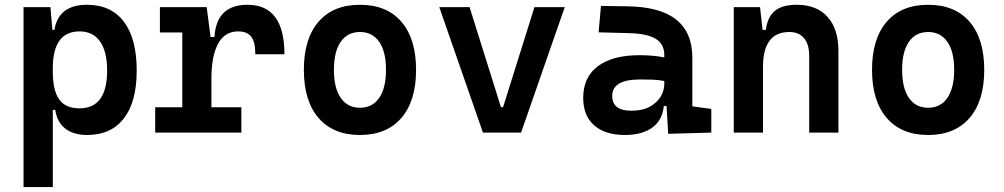

<svg xmlns="http://www.w3.org/2000/svg" viewBox="-20 -547 4142 792"><path d="M77.1 224.6V-517.6H188L196.3 -423.8H204.6Q221.2 -527.3 338.9 -527.3Q438 -527.3 491 -457.5Q543.9 -387.7 543.9 -256.3Q543.9 -127 491 -58.6Q438 9.8 339.4 9.8Q283.2 9.8 249 -16.8Q214.8 -43.5 208 -93.8H197.8V224.6ZM197.8 -251.5Q197.8 -174.3 223.9 -137.2Q250 -100.1 308.1 -100.1Q421.9 -100.1 421.9 -256.3Q421.9 -334.5 392.6 -376Q363.3 -417.5 308.1 -417.5Q197.8 -417.5 197.8 -265.6Z M852.1 -222.7V-104.5H975.6V0H620.1V-104.5H731.9V-413.1H639.6V-517.6H832.5L848.6 -394.5H864.7Q872.6 -527.3 1001 -527.3Q1153.3 -527.3 1153.3 -323.2H1033.2Q1033.2 -373.5 1016.4 -395.5Q999.5 -417.5 962.4 -417.5Q907.2 -417.5 879.6 -366.7Q852.1 -315.9 852.1 -222.7Z M1464.8 9.8Q1354.5 9.8 1293.9 -60.5Q1233.4 -130.9 1233.4 -258.8Q1233.4 -387.2 1293.9 -457.3Q1354.5 -527.3 1464.8 -527.3Q1575.2 -527.3 1635.7 -457.3Q1696.3 -387.2 1696.3 -258.8Q1696.3 -130.9 1635.7 -60.5Q1575.2 9.8 1464.8 9.8ZM1464.8 -102.5Q1516.1 -102.5 1544.2 -143.3Q1572.3 -184.1 1572.3 -258.8Q1572.3 -334 1544.2 -374.5Q1516.1 -415 1464.8 -415Q1413.6 -415 1385.5 -374.5Q1357.4 -334 1357.4 -258.8Q1357.4 -184.1 1385.5 -143.3Q1413.6 -102.5 1464.8 -102.5Z M1972.2 0 1792 -517.6H1917L2046.4 -105H2055.2L2184.6 -517.6H2309.6L2129.4 0Z M2736.3 4.9 2729.5 -109.4H2718.3Q2711.9 -49.8 2669.7 -20Q2627.4 9.8 2558.1 9.8Q2476.1 9.8 2430.9 -30Q2385.7 -69.8 2385.7 -143.6Q2385.7 -228.5 2446.3 -273.9Q2506.8 -319.3 2617.7 -319.3Q2676.8 -319.3 2720.2 -310.1V-320.3Q2720.2 -365.7 2684.6 -387Q2648.9 -408.2 2578.1 -410.2L2449.2 -413.6L2459 -522.5L2568.4 -521Q2704.1 -519 2770 -465.6Q2835.9 -412.1 2835.9 -309.6V-108.4L2914.1 -97.7V0ZM2720.2 -212.9Q2693.8 -217.8 2670.2 -218.5Q2646.5 -219.2 2620.6 -219.2Q2505.4 -219.2 2505.4 -151.4Q2505.4 -90.3 2584.5 -90.3Q2629.9 -90.3 2659.9 -106.7Q2689.9 -123 2705.1 -148.2Q2720.2 -173.3 2720.2 -200.2Z M3317.9 0V-317.4Q3317.9 -364.3 3296.6 -389.6Q3275.4 -415 3236.3 -415Q3127.4 -415 3127.4 -271.5V0H3006.8V-517.6H3115.2L3125.5 -423.8H3139.2Q3145.5 -476.1 3175.8 -501.7Q3206.1 -527.3 3266.6 -527.3Q3348.6 -527.3 3393.6 -477.5Q3438.5 -427.7 3438.5 -336.9V0Z M3808.6 9.8Q3698.2 9.8 3637.7 -60.5Q3577.1 -130.9 3577.1 -258.8Q3577.1 -387.2 3637.7 -457.3Q3698.2 -527.3 3808.6 -527.3Q3918.9 -527.3 3979.5 -457.3Q4040 -387.2 4040 -258.8Q4040 -130.9 3979.5 -60.5Q3918.9 9.8 3808.6 9.8ZM3808.6 -102.5Q3859.9 -102.5 3887.9 -143.3Q3916 -184.1 3916 -258.8Q3916 -334 3887.9 -374.5Q3859.9 -415 3808.6 -415Q3757.3 -415 3729.2 -374.5Q3701.2 -334 3701.2 -258.8Q3701.2 -184.1 3729.2 -143.3Q3757.3 -102.5 3808.6 -102.5Z"/></svg>

Font: CaskaydiaCove NF SemiBold
Style: Regular
Weight: 600
Designer: Aaron Bell
Foundry: Saja Typeworks
Version: Version 2111.001; VTT 6.35;Nerd Fonts 3.2.1